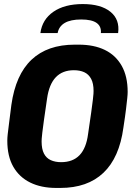

<svg xmlns="http://www.w3.org/2000/svg" viewBox="-20 -916 649 946"><path d="M257 10Q183 10 129 -16.5Q75 -43 45.5 -94.5Q16 -146 16 -223Q16 -236 18 -255Q20 -274 24.5 -308Q29 -342 36 -399Q57 -548 135.5 -622Q214 -696 348 -696H368Q443 -696 496.5 -670Q550 -644 579.5 -592Q609 -540 609 -463Q609 -451 607 -432Q605 -413 601 -379Q597 -345 588 -287Q568 -139 489.5 -64.5Q411 10 277 10ZM281 -117Q339 -117 372 -151.5Q405 -186 414 -256Q424 -323 429.5 -363Q435 -403 437.5 -424Q440 -445 440.5 -454Q441 -463 441 -468Q441 -505 429 -527.5Q417 -550 395.5 -560Q374 -570 344 -570Q288 -570 255 -535.5Q222 -501 212 -431Q202 -364 196.5 -324Q191 -284 188.5 -263Q186 -242 185.5 -233Q185 -224 185 -219Q185 -182 196.5 -159.5Q208 -137 230 -127Q252 -117 281 -117ZM179 -753Q188 -820 243 -858Q298 -896 388 -896Q477 -896 524 -858Q571 -820 562 -753H477Q480 -786 456 -803Q432 -820 380 -820Q328 -820 299 -803Q270 -786 264 -753Z"/></svg>

Font: Chivo Mono Medium
Style: Bold Italic
Weight: 700
Italic angle: -8.05°
Monospace: yes
Version: Version 1.008